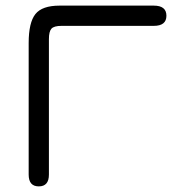

<svg xmlns="http://www.w3.org/2000/svg" viewBox="-20 -656 635 683"><path d="M527 -564H199Q172 -564 163 -554Q154 -544 154 -517V-35Q154 7 118 7Q82 7 82 -35V-503Q82 -576 106 -606Q130 -636 192 -636H527Q572 -636 572 -600Q572 -564 527 -564Z"/></svg>

Font: Jura SemiBold
Style: Regular
Weight: 600
Designer: Daniel Johnson, Alexei Vanyashin
Foundry: Daniel Johnson
Version: Version 5.103